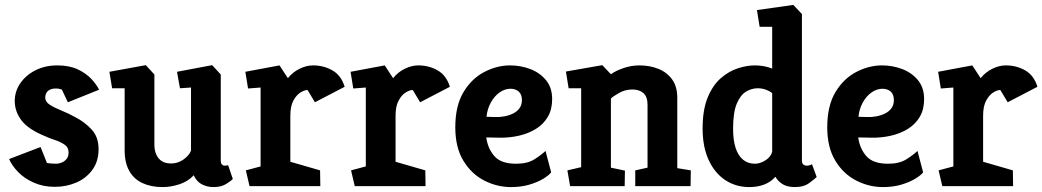

<svg xmlns="http://www.w3.org/2000/svg" viewBox="-20 -757 4240 781"><path d="M203 3Q156 3 117.5 -14Q79 -31 53.5 -57.5Q28 -84 17 -110L145 -159L171 -94Q177 -93 187.5 -92Q198 -91 209 -91Q219 -91 230.5 -95.5Q242 -100 250.5 -110Q259 -120 259 -137Q259 -158 241.5 -169.5Q224 -181 202 -188Q180 -195 166 -202Q96 -230 68 -266.5Q40 -303 40 -346Q40 -386 63 -419Q86 -452 125 -471.5Q164 -491 213 -491Q262 -491 296 -475Q330 -459 351.5 -436Q373 -413 383 -392L256 -341L232 -392Q232 -392 225.5 -394.5Q219 -397 208 -397Q193 -397 183.5 -392.5Q174 -388 169 -379.5Q164 -371 164 -359Q164 -343 182.5 -331Q201 -319 229.5 -307.5Q258 -296 287 -280Q324 -261 352.5 -230.5Q381 -200 381 -150Q381 -101 356 -66.5Q331 -32 290.5 -14.5Q250 3 203 3Z M642 4Q595 4 560 -12Q525 -28 506 -61.5Q487 -95 487 -146V-398H436L425 -465L573 -492L608 -454V-169Q608 -150 613 -135.5Q618 -121 627 -111Q636 -101 648.5 -96.5Q661 -92 676 -92Q703 -92 726 -108Q749 -124 757 -144V-401L712 -398L700 -465L843 -492L878 -454V-105Q878 -92 883 -87.5Q888 -83 894 -83Q899 -83 903 -84Q907 -85 908 -85L927 -29Q921 -22 900.5 -9Q880 4 849 4Q823 4 801.5 -7Q780 -18 768 -44Q745 -19 710 -7.5Q675 4 642 4Z M995 0 980 -64 1040 -80V-401L989 -397L978 -465L1117 -491L1151 -439Q1171 -464 1199 -477.5Q1227 -491 1253 -491Q1297 -491 1332.5 -470.5Q1368 -450 1382 -404L1261 -341L1231 -391Q1219 -391 1202.5 -381Q1186 -371 1173.5 -348Q1161 -325 1161 -286V-99L1282 -64L1283 0Z M1423 0 1408 -64 1468 -80V-401L1417 -397L1406 -465L1545 -491L1579 -439Q1599 -464 1627 -477.5Q1655 -491 1681 -491Q1725 -491 1760.5 -470.5Q1796 -450 1810 -404L1689 -341L1659 -391Q1647 -391 1630.5 -381Q1614 -371 1601.5 -348Q1589 -325 1589 -286V-99L1710 -64L1711 0Z M2059 4Q2002 4 1950 -22.5Q1898 -49 1865 -103Q1832 -157 1832 -239Q1832 -327 1865.5 -382.5Q1899 -438 1950.5 -464.5Q2002 -491 2055 -491Q2097 -491 2136 -476.5Q2175 -462 2200.5 -431.5Q2226 -401 2226 -354Q2226 -312 2208.5 -282Q2191 -252 2160.5 -233Q2130 -214 2091 -205Q2052 -196 2009 -197L1958 -198Q1964 -153 1991 -122Q2018 -91 2079 -91Q2125 -91 2153 -108.5Q2181 -126 2199 -143L2222 -56Q2213 -44 2190 -30Q2167 -16 2133.5 -6Q2100 4 2059 4ZM1959 -282 1992 -281Q2011 -280 2030.5 -283.5Q2050 -287 2066.5 -295Q2083 -303 2093 -316.5Q2103 -330 2103 -350Q2103 -373 2090 -384.5Q2077 -396 2057 -396Q2033 -396 2011.5 -380.5Q1990 -365 1976 -339Q1962 -313 1959 -282Z M2299 0 2288 -64 2344 -77V-398H2293L2282 -466L2430 -492L2465 -455Q2484 -469 2516 -480Q2548 -491 2581 -491Q2623 -491 2658 -477Q2693 -463 2714 -434Q2735 -405 2735 -359V-73L2790 -64L2789 0H2564V-64L2614 -75V-331Q2614 -363 2597.5 -378Q2581 -393 2552 -393Q2523 -393 2497.5 -378.5Q2472 -364 2465 -356V-75L2522 -63L2521 0Z M3028 4Q2973 4 2930 -24.5Q2887 -53 2862.5 -106.5Q2838 -160 2838 -234Q2838 -310 2858.5 -360Q2879 -410 2911.5 -438.5Q2944 -467 2981 -479Q3018 -491 3050 -491Q3071 -491 3088.5 -487.5Q3106 -484 3121 -478V-648H3070L3059 -716L3207 -737L3242 -700V-105Q3242 -92 3248 -87.5Q3254 -83 3261 -83Q3269 -83 3275.5 -85.5Q3282 -88 3283 -89L3302 -37Q3295 -30 3272.5 -13Q3250 4 3213 4Q3183 4 3164 -7.5Q3145 -19 3134 -38Q3116 -17 3089 -6.5Q3062 4 3028 4ZM3051 -91Q3072 -91 3094 -105Q3116 -119 3121 -140V-378Q3112 -386 3096 -392Q3080 -398 3062 -398Q3038 -398 3015 -384.5Q2992 -371 2977 -335.5Q2962 -300 2962 -233Q2962 -186 2972.5 -154.5Q2983 -123 3003 -107Q3023 -91 3051 -91Z M3572 4Q3515 4 3463 -22.5Q3411 -49 3378 -103Q3345 -157 3345 -239Q3345 -327 3378.5 -382.5Q3412 -438 3463.5 -464.5Q3515 -491 3568 -491Q3610 -491 3649 -476.5Q3688 -462 3713.5 -431.5Q3739 -401 3739 -354Q3739 -312 3721.5 -282Q3704 -252 3673.5 -233Q3643 -214 3604 -205Q3565 -196 3522 -197L3471 -198Q3477 -153 3504 -122Q3531 -91 3592 -91Q3638 -91 3666 -108.5Q3694 -126 3712 -143L3735 -56Q3726 -44 3703 -30Q3680 -16 3646.5 -6Q3613 4 3572 4ZM3472 -282 3505 -281Q3524 -280 3543.5 -283.5Q3563 -287 3579.5 -295Q3596 -303 3606 -316.5Q3616 -330 3616 -350Q3616 -373 3603 -384.5Q3590 -396 3570 -396Q3546 -396 3524.5 -380.5Q3503 -365 3489 -339Q3475 -313 3472 -282Z M3813 0 3798 -64 3858 -80V-401L3807 -397L3796 -465L3935 -491L3969 -439Q3989 -464 4017 -477.5Q4045 -491 4071 -491Q4115 -491 4150.5 -470.5Q4186 -450 4200 -404L4079 -341L4049 -391Q4037 -391 4020.5 -381Q4004 -371 3991.5 -348Q3979 -325 3979 -286V-99L4100 -64L4101 0Z"/></svg>

Font: Kreon Light
Style: Bold
Weight: 700
Version: Version 2.002